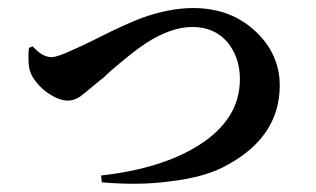

<svg xmlns="http://www.w3.org/2000/svg" viewBox="-20 -481 785 477"><path d="M399 -30C461 -37 511 -51 548 -73C633 -120 675 -186 675 -269C675 -320 655 -365 616 -402C575 -441 523 -461 460 -461C421 -461 379 -453 334 -437C307 -427 269 -410 220 -385C186 -368 161 -357 145 -350C128 -343 116 -339 108 -339C93 -339 77 -348 61 -366L52 -362C52 -361 52 -358 51 -354C50 -331 51 -314 55 -303C67 -268 115 -231 148 -231C158 -231 168 -234 179 -241C186 -246 198 -256 217 -272C222 -276 226 -279 229 -282C234 -285 242 -292 253 -303C290 -335 320 -359 343 -374C385 -401 423 -414 458 -414C495 -414 524 -401 546 -375C566 -350 576 -320 576 -284C576 -217 541 -162 472 -119C411 -81 330 -56 231 -45L233 -28C291 -23 346 -23 399 -30Z"/></svg>

Font: AllPunType Bold
Style: Regular
Weight: 700
Version: 1.0